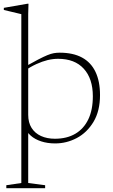

<svg xmlns="http://www.w3.org/2000/svg" viewBox="-30 -740 590 1004"><path d="M81.5 -666Q75 -667.5 60.8 -671Q46.5 -674.5 28 -678.8Q9.5 -683 -10 -688V-699L113.5 -720.5H119L117.5 -667.5V-139.5Q117.5 -99 135.2 -71Q153 -43 184.5 -28.8Q216 -14.5 257 -14.5Q319.5 -14.5 363.8 -40.5Q408 -66.5 431.8 -116Q455.5 -165.5 455.5 -236.5Q455.5 -328.5 408.2 -380.5Q361 -432.5 274 -432.5Q247 -432.5 219 -425.8Q191 -419 160 -404.8Q129 -390.5 93 -366.5V-387Q138.5 -412.5 168.2 -428Q198 -443.5 217.5 -451.5Q237 -459.5 251.8 -462Q266.5 -464.5 282 -464.5Q352 -464.5 398.8 -439.2Q445.5 -414 469.2 -364.5Q493 -315 493 -243Q493 -159.5 459 -103Q425 -46.5 371.5 -18.2Q318 10 258.5 10Q218 10 185.2 -0.8Q152.5 -11.5 130.5 -31Q108.5 -50.5 99.5 -76H117.5V217L206 228.5V244H3V228.5L81.5 217Z"/></svg>

Font: Newsreader ExtraLight
Style: Regular
Weight: 250
Designer: Hugues Gentile
Foundry: Production Type
Version: Version 1.003